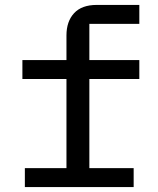

<svg xmlns="http://www.w3.org/2000/svg" viewBox="-20 -760 640 780"><path d="M81 0V-77H250V-439H71V-516H250V-616Q250 -673 281 -706.5Q312 -740 373 -740H546V-663H343V-516H546V-439H343V-77H523V0Z"/></svg>

Font: IBM Plex Mono Text
Style: Regular
Weight: 450
Designer: Mike Abbink, Paul van der Laan, Pieter van Rosmalen
Foundry: Bold Monday
Version: Version 2.000